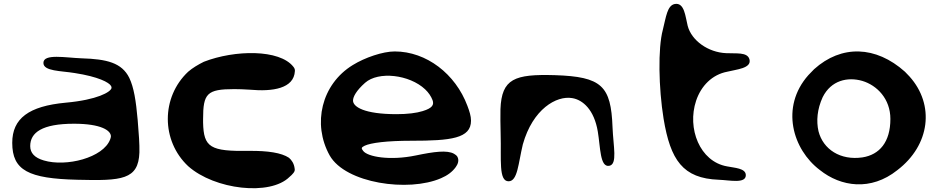

<svg xmlns="http://www.w3.org/2000/svg" viewBox="-20 -940 4962 1004"><path d="M385 0C617 6 704 0 709 -143C710 -186 706 -241 700 -312C691 -414 680 -483 656 -533C617 -612 538 -631 408 -635C323 -638 207 -661 207 -611C207 -567 299 -570 371 -558C494 -539 551 -509 561 -490C563 -486 564 -482 563 -479C558 -459 490 -418 323 -403C131 -385 44 -321 44 -193C44 -49 129 -6 385 0ZM367 -293C510 -293 560 -257 560 -227C560 -222 558 -217 556 -211C520 -115 326 -66 209 -101C161 -115 138 -140 138 -176C138 -247 200 -293 367 -293Z M964 -71C1102 52 1393 86 1494 -15C1501 -21 1509 -28 1514 -35C1519 -41 1523 -49 1521 -57C1518 -85 1505 -103 1491 -115C1452 -141 1381 -152 1283 -151C1079 -148 1045 -169 1042 -299V-318C1042 -451 1062 -474 1205 -474C1228 -474 1256 -473 1286 -471C1406 -460 1517 -477 1522 -568C1523 -576 1520 -584 1514 -591C1442 -683 1208 -680 1046 -617C1016 -602 987 -585 964 -565C822 -432 822 -204 964 -71Z M2286 -8C2319 -22 2345 -41 2363 -66C2374 -81 2382 -101 2372 -120C2368 -127 2361 -132 2354 -136C2318 -156 2250 -147 2154 -127C2019 -99 1902 -120 1879 -151C1868 -165 1869 -169 1887 -178C1919 -193 2002 -204 2131 -204C2338 -204 2443 -216 2443 -309C2443 -333 2435 -358 2424 -387C2362 -553 2210 -671 2044 -671C1982 -671 1888 -639 1825 -600C1661 -500 1612 -292 1704 -127C1787 19 2116 66 2286 -8ZM2203 -473C2221 -456 2234 -437 2242 -416C2250 -393 2243 -375 2190 -359C2158 -349 2111 -343 2054 -343C1883 -343 1826 -382 1826 -414C1826 -434 1843 -466 1889 -507C1959 -569 2121 -550 2203 -473Z M2598 -237C2602 -108 2586 9 2640 8C2687 7 2690 -85 2714 -185C2766 -370 2890 -441 2972 -427C3028 -418 3087 -366 3106 -252C3120 -169 3117 -64 3166 -73C3210 -81 3187 -174 3183 -275C3175 -491 3127 -539 2881 -547C2671 -553 2603 -529 2597 -369C2596 -332 2597 -288 2598 -237Z M3450 -319C3486 -103 3550 -7 3739 0C3795 2 3880 22 3880 -24C3880 -61 3820 -62 3782 -70C3639 -95 3572 -269 3620 -413C3646 -491 3704 -550 3783 -565C3829 -577 3912 -582 3899 -630C3888 -669 3829 -659 3777 -662C3683 -666 3596 -728 3576 -805C3564 -851 3560 -929 3508 -919C3469 -911 3463 -852 3446 -784C3420 -687 3424 -480 3450 -319Z M4207 -547C4059 -380 4125 -158 4267 -51C4377 37 4534 60 4672 -50C4844 -181 4869 -392 4736 -540C4728 -548 4720 -557 4712 -565C4560 -701 4380 -707 4237 -578C4227 -568 4217 -558 4207 -547ZM4282 -432C4326 -520 4412 -539 4489 -517C4566 -494 4636 -423 4636 -318C4636 -197 4579 -131 4490 -117C4375 -100 4284 -159 4260 -254C4248 -307 4253 -369 4282 -432Z"/></svg>

Font: Venom Sans
Style: Bd
Weight: 700
Version: Version 1.001